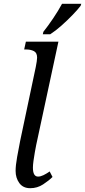

<svg xmlns="http://www.w3.org/2000/svg" viewBox="-20 -979 447 1009"><path d="M139 10Q101 10 81.5 -17Q62 -44 62 -81Q62 -109 70 -154Q78 -199 86 -239L168 -627Q171 -642 173 -655.5Q175 -669 175 -676Q175 -702 158 -710.5Q141 -719 118 -719H107L116 -760H287L170 -216Q167 -201 163 -178.5Q159 -156 156 -134Q153 -112 153 -98Q153 -51 180 -51Q193 -51 208.5 -58.5Q224 -66 241 -78L256 -49Q237 -30 206.5 -10Q176 10 139 10ZM205 -799 208 -812Q232 -842 259 -882Q286 -922 306 -959H407L404 -949Q389 -929 361.5 -900.5Q334 -872 303 -844.5Q272 -817 244 -799Z"/></svg>

Font: Noto Serif Condensed
Style: Italic
Weight: 400
Width: 3
Italic angle: -12°
Designer: Monotype Design Team
Foundry: Monotype Imaging Inc.
Version: Version 2.014; ttfautohint (v1.8.4.7-5d5b)